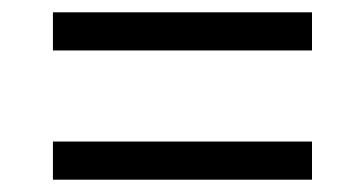

<svg xmlns="http://www.w3.org/2000/svg" viewBox="-20 -506 592 312"><path d="M66 -486H487V-424H66ZM66 -276H487V-214H66Z"/></svg>

Font: Pathway Extreme 72pt Medium
Style: Regular
Weight: 500
Designer: Eduardo Rodriguez Tunni
Foundry: Eduardo Rodriguez Tunni
Version: Version 1.001;gftools[0.9.26]